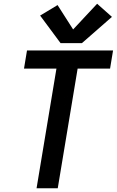

<svg xmlns="http://www.w3.org/2000/svg" viewBox="-20 -1004 623 1024"><path d="M175 0H288L394 -638H567L583 -735H124L108 -638H281ZM303 -774H417L577 -914L498 -984L370 -847L287 -977L194 -921Z"/></svg>

Font: Iosevka Sparkle SmBdObl
Style: Regular
Weight: 600
Italic angle: -9°
Designer: Belleve Invis
Foundry: Belleve Invis
Version: Version 4.5.0; ttfautohint (v1.8.3)